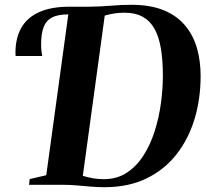

<svg xmlns="http://www.w3.org/2000/svg" viewBox="-20 -771 860 801"><path d="M415.5 10Q387.5 10 358.2 7.5Q329 5 300.2 2.5Q271.5 0 245 0H101L104 -24L173 -40L265 -711L256.5 -726.5L269 -743H351.5Q398 -743.5 442.2 -747.2Q486.5 -751 527.5 -751Q608.5 -751 664 -727.8Q719.5 -704.5 753.2 -663.5Q787 -622.5 802 -569Q817 -515.5 817 -454.5Q817 -359 791.8 -275Q766.5 -191 716 -126.8Q665.5 -62.5 590.5 -26.2Q515.5 10 415.5 10ZM413.5 -23.5Q467.5 -23.5 508.5 -50.2Q549.5 -77 578.2 -121.8Q607 -166.5 625 -222.8Q643 -279 651.2 -339.2Q659.5 -399.5 659.5 -455.5Q659.5 -519.5 651.2 -568.8Q643 -618 624.5 -651Q606 -684 575.2 -701Q544.5 -718 499 -718Q476.5 -718 456 -714.8Q435.5 -711.5 417 -706L325.5 -37.5Q346.5 -31 367.8 -27.2Q389 -23.5 413.5 -23.5ZM45 -537.5Q45 -540.5 44.8 -543.8Q44.5 -547 44.5 -550.5Q44.5 -612.5 69 -655.2Q93.5 -698 143.5 -720.5Q193.5 -743 269 -743L265 -711Q223 -711 198.2 -698.8Q173.5 -686.5 162.5 -659Q151.5 -631.5 151.5 -584.5Q151.5 -571 152.8 -559.8Q154 -548.5 156.5 -537.5Z"/></svg>

Font: Merriweather 120pt
Style: Bold Italic
Weight: 700
Italic angle: -7.8°
Version: Version 2.101